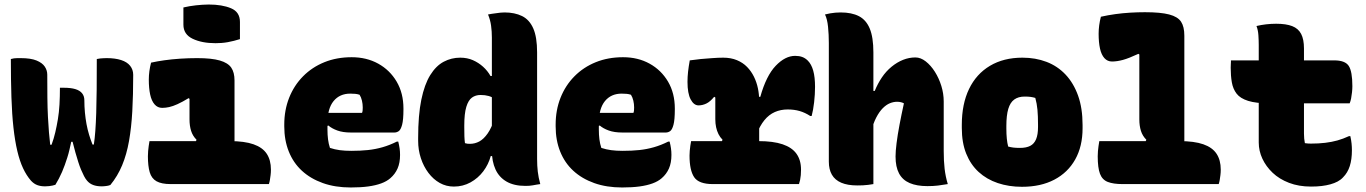

<svg xmlns="http://www.w3.org/2000/svg" viewBox="-20 -814 6040 849"><path d="M245 -426H262Q293 -426 313 -420Q333 -414 343 -401.5Q353 -389 353 -371Q353 -343 355.5 -316.5Q358 -290 362.5 -265.5Q367 -241 374 -218Q381 -195 389 -175H395Q399 -201 401.5 -235Q404 -269 405.5 -314Q407 -359 407.5 -418Q408 -477 408 -553Q416 -555 423 -555.5Q430 -556 437 -556.5Q444 -557 452 -557Q489 -557 515.5 -548.5Q542 -540 555.5 -523Q569 -506 569 -483Q569 -394 565 -322Q561 -250 550.5 -190.5Q540 -131 520 -83Q500 -35 468 4Q463 6 458.5 7Q454 8 449.5 8.5Q445 9 440 9.5Q435 10 430 10Q408 10 392 4Q376 -2 365 -15Q358 -23 351.5 -35.5Q345 -48 338.5 -63.5Q332 -79 326 -98Q320 -117 313.5 -139.5Q307 -162 301 -187H295Q291 -169 287 -151.5Q283 -134 277.5 -117Q272 -100 266.5 -84.5Q261 -69 254.5 -54Q248 -39 240.5 -24.5Q233 -10 225 3Q220 5 212.5 6.5Q205 8 197 9Q189 10 179 10Q160 10 145 4.5Q130 -1 117 -15Q97 -38 82 -70Q67 -102 56.5 -146.5Q46 -191 39.5 -249.5Q33 -308 30.5 -383.5Q28 -459 28 -553Q35 -555 42 -556Q49 -557 56.5 -557Q64 -557 71 -557Q116 -557 141.5 -546.5Q167 -536 178 -519.5Q189 -503 189 -484Q189 -429 189.5 -382Q190 -335 192 -297Q194 -259 196.5 -228.5Q199 -198 202 -174H208Q218 -201 224.5 -229Q231 -257 236 -287Q241 -317 243 -351.5Q245 -386 245 -426Z M843 -181 849 -196Q832 -213 825 -235.5Q818 -258 818 -286Q818 -296 818 -305Q818 -314 818 -323Q818 -332 818 -341Q818 -350 818 -359Q818 -368 818 -377L814 -380Q786 -363 765 -353.5Q744 -344 728 -340.5Q712 -337 697 -337Q677 -337 663.5 -352.5Q650 -368 644 -396Q638 -424 638 -462Q638 -480 640.5 -499Q643 -518 648 -537Q675 -543 707 -547.5Q739 -552 776 -554.5Q813 -557 852 -557Q916 -557 952 -546.5Q988 -536 1002.5 -515Q1017 -494 1017 -458Q1017 -429 1017 -399.5Q1017 -370 1017 -340.5Q1017 -311 1017 -281.5Q1017 -252 1017 -222.5Q1017 -193 1017 -164ZM641 -190H997Q1061 -190 1101 -176Q1141 -162 1159.5 -134Q1178 -106 1178 -64Q1178 -51 1176.5 -39.5Q1175 -28 1173.5 -18.5Q1172 -9 1169 0H735Q694 0 672 -12.5Q650 -25 642 -52.5Q634 -80 634 -123Q634 -135 635 -146Q636 -157 637.5 -168Q639 -179 641 -190ZM791 -781Q804 -784 818 -786.5Q832 -789 846.5 -790.5Q861 -792 875.5 -793Q890 -794 903 -794Q962 -794 1001.5 -777.5Q1041 -761 1041 -717V-641Q1028 -637 1014.5 -633.5Q1001 -630 987 -627.5Q973 -625 959 -624Q945 -623 933 -623Q873 -623 832 -642.5Q791 -662 791 -705Z M1535 -561Q1601 -561 1652.5 -532.5Q1704 -504 1734 -453Q1764 -402 1764 -334V-331Q1764 -284 1758 -262Q1752 -240 1743 -234Q1734 -228 1724 -228H1532Q1496 -228 1471.5 -237Q1447 -246 1432 -259L1412 -251L1414 -315H1581Q1583 -320 1583.5 -326Q1584 -332 1584 -339Q1584 -354 1580.5 -369Q1577 -384 1570 -395Q1561 -398 1551.5 -399Q1542 -400 1529 -400Q1482 -400 1455 -367Q1428 -334 1428 -269V-240Q1428 -218 1430.5 -198Q1433 -178 1439 -160Q1460 -153 1482.5 -150Q1505 -147 1533 -147Q1574 -147 1607 -150.5Q1640 -154 1671.5 -163Q1703 -172 1735 -188H1741Q1745 -172 1747 -158Q1749 -144 1749 -129Q1749 -94 1738 -69Q1727 -44 1706 -26Q1690 -12 1665.5 -3Q1641 6 1608 10.5Q1575 15 1531 15Q1462 15 1407.5 -4.5Q1353 -24 1315 -59Q1277 -94 1257 -144Q1237 -194 1237 -255V-263Q1237 -327 1258.5 -381.5Q1280 -436 1320 -476.5Q1360 -517 1414.5 -539Q1469 -561 1535 -561Z M2015 -559Q2046 -559 2071 -548Q2096 -537 2116 -519Q2136 -501 2149 -478H2169V-375Q2157 -385 2141 -389.5Q2125 -394 2105 -394Q2083 -394 2067 -382.5Q2051 -371 2042 -341.5Q2033 -312 2033 -259V-251Q2033 -228 2033.5 -211.5Q2034 -195 2036 -181Q2042 -179 2047 -178.5Q2052 -178 2058 -178Q2080 -178 2099.5 -188.5Q2119 -199 2136.5 -224Q2154 -249 2167 -291V-124H2150Q2140 -87 2117 -56.5Q2094 -26 2060.5 -7.5Q2027 11 1987 11Q1953 11 1924.5 -5Q1896 -21 1874.5 -49.5Q1853 -78 1841 -114.5Q1829 -151 1829 -191V-204Q1829 -305 1843 -373Q1857 -441 1882.5 -482Q1908 -523 1942 -541Q1976 -559 2015 -559ZM2211 -759Q2256 -759 2288.5 -743Q2321 -727 2338 -688.5Q2355 -650 2355 -582Q2355 -541 2355 -487.5Q2355 -434 2355 -372.5Q2355 -311 2355 -245Q2355 -179 2355 -111Q2355 -81 2358 -55Q2361 -29 2369 0Q2361 1 2352.5 2.5Q2344 4 2336 5.5Q2328 7 2320 7.5Q2312 8 2303 8Q2253 8 2220 -11Q2187 -30 2171 -65Q2155 -100 2155 -147Q2155 -214 2155 -279Q2155 -344 2155 -407.5Q2155 -471 2155 -531.5Q2155 -592 2155 -648Q2155 -675 2151.5 -700.5Q2148 -726 2138 -750Q2146 -752 2155 -753Q2164 -754 2173.5 -755.5Q2183 -757 2192.5 -758Q2202 -759 2211 -759Z M2735 -561Q2801 -561 2852.5 -532.5Q2904 -504 2934 -453Q2964 -402 2964 -334V-331Q2964 -284 2958 -262Q2952 -240 2943 -234Q2934 -228 2924 -228H2732Q2696 -228 2671.5 -237Q2647 -246 2632 -259L2612 -251L2614 -315H2781Q2783 -320 2783.5 -326Q2784 -332 2784 -339Q2784 -354 2780.5 -369Q2777 -384 2770 -395Q2761 -398 2751.5 -399Q2742 -400 2729 -400Q2682 -400 2655 -367Q2628 -334 2628 -269V-240Q2628 -218 2630.5 -198Q2633 -178 2639 -160Q2660 -153 2682.5 -150Q2705 -147 2733 -147Q2774 -147 2807 -150.5Q2840 -154 2871.5 -163Q2903 -172 2935 -188H2941Q2945 -172 2947 -158Q2949 -144 2949 -129Q2949 -94 2938 -69Q2927 -44 2906 -26Q2890 -12 2865.5 -3Q2841 6 2808 10.5Q2775 15 2731 15Q2662 15 2607.5 -4.5Q2553 -24 2515 -59Q2477 -94 2457 -144Q2437 -194 2437 -255V-263Q2437 -327 2458.5 -381.5Q2480 -436 2520 -476.5Q2560 -517 2614.5 -539Q2669 -561 2735 -561Z M3168 -180 3175 -196Q3164 -207 3157 -221Q3150 -235 3146.5 -251.5Q3143 -268 3143 -287Q3143 -303 3143 -319.5Q3143 -336 3143 -352Q3143 -368 3143 -383L3138 -386Q3120 -364 3103 -356Q3086 -348 3069 -348Q3048 -348 3034 -374.5Q3020 -401 3020 -452Q3020 -474 3022.5 -496.5Q3025 -519 3030 -547Q3042 -548 3054.5 -550Q3067 -552 3079 -553Q3091 -554 3104 -555Q3117 -556 3129.5 -557Q3142 -558 3154.5 -558.5Q3167 -559 3178 -559Q3212 -559 3238.5 -548Q3265 -537 3283.5 -518Q3302 -499 3314 -474.5Q3326 -450 3331.5 -423Q3337 -396 3337 -369Q3337 -343 3337 -317.5Q3337 -292 3337 -266.5Q3337 -241 3337 -215Q3337 -189 3337 -163ZM3326 -386H3342Q3368 -479 3410 -523Q3452 -567 3496 -567Q3514 -567 3527.5 -562Q3541 -557 3552 -546Q3568 -530 3576 -501.5Q3584 -473 3584 -430Q3584 -397 3580 -362Q3576 -327 3569 -301H3563Q3540 -316 3516 -323Q3492 -330 3463 -330Q3432 -330 3406 -318.5Q3380 -307 3360 -282.5Q3340 -258 3326 -221ZM3036 -190H3334Q3399 -190 3440.5 -176Q3482 -162 3502 -134Q3522 -106 3522 -64Q3522 -51 3521 -39.5Q3520 -28 3518 -18.5Q3516 -9 3513 0H3132Q3070 0 3049.5 -30.5Q3029 -61 3029 -126Q3029 -137 3030 -147.5Q3031 -158 3032.5 -169Q3034 -180 3036 -190Z M3771 6Q3728 6 3700 -6Q3672 -18 3658.5 -41.5Q3645 -65 3645 -99Q3645 -164 3645 -228Q3645 -292 3645 -356Q3645 -420 3645 -486.5Q3645 -553 3645 -624Q3645 -661 3641.5 -695.5Q3638 -730 3628 -750Q3640 -753 3651 -755Q3662 -757 3674 -758Q3686 -759 3697 -759Q3746 -759 3778 -742.5Q3810 -726 3826 -687.5Q3842 -649 3842 -582Q3842 -519 3842 -449.5Q3842 -380 3842 -306Q3842 -232 3842 -155Q3842 -78 3842 0Q3830 2 3818.5 3.5Q3807 5 3795.5 5.5Q3784 6 3771 6ZM3831 -229 3822 -412H3848Q3861 -444 3879.5 -471.5Q3898 -499 3922.5 -519Q3947 -539 3973.5 -549.5Q4000 -560 4028 -560Q4051 -560 4073.5 -542.5Q4096 -525 4114 -496.5Q4132 -468 4142.5 -434Q4153 -400 4153 -365Q4153 -329 4153 -292.5Q4153 -256 4153 -219.5Q4153 -183 4153 -146Q4153 -102 4157 -67.5Q4161 -33 4171 0Q4148 4 4127.5 6.5Q4107 9 4081 9Q4034 9 4002.5 -4.5Q3971 -18 3955.5 -47Q3940 -76 3940 -122Q3940 -145 3944.5 -181Q3949 -217 3957.5 -262Q3966 -307 3977 -357Q3972 -360 3964 -362Q3956 -364 3947 -364Q3931 -364 3915 -357.5Q3899 -351 3883.5 -335.5Q3868 -320 3854.5 -294Q3841 -268 3831 -229Z M4501 -559Q4559 -559 4607.5 -540.5Q4656 -522 4691.5 -484.5Q4727 -447 4747 -391.5Q4767 -336 4767 -261V-247Q4767 -167 4734.5 -109Q4702 -51 4642 -19.5Q4582 12 4499 12Q4441 12 4392 -4.5Q4343 -21 4307.5 -53.5Q4272 -86 4252.5 -134.5Q4233 -183 4233 -248V-262Q4233 -354 4265 -420.5Q4297 -487 4357.5 -523Q4418 -559 4501 -559ZM4511 -387Q4483 -387 4465 -374Q4447 -361 4438.5 -332.5Q4430 -304 4430 -257V-246Q4430 -221 4432 -201Q4434 -181 4438 -166Q4449 -163 4460.5 -161.5Q4472 -160 4490 -160Q4518 -160 4535.5 -169Q4553 -178 4561.5 -198.5Q4570 -219 4570 -252V-263Q4570 -301 4567.5 -328.5Q4565 -356 4558 -381Q4548 -384 4537.5 -385.5Q4527 -387 4511 -387Z M4841 -190H5196Q5261 -190 5301 -176Q5341 -162 5359.5 -134Q5378 -106 5378 -64Q5378 -51 5376.5 -39.5Q5375 -28 5373.5 -18.5Q5372 -9 5369 0H4944Q4903 0 4878.5 -9.5Q4854 -19 4844 -45.5Q4834 -72 4834 -123Q4834 -135 4835 -146Q4836 -157 4837.5 -168Q4839 -179 4841 -190ZM4848 -740Q4879 -747 4911.5 -751.5Q4944 -756 4977.5 -758Q5011 -760 5043 -760Q5112 -760 5150 -750Q5188 -740 5202.5 -718Q5217 -696 5217 -656Q5217 -595 5217 -533.5Q5217 -472 5217 -410Q5217 -348 5217 -286.5Q5217 -225 5217 -164H5035L5049 -196Q5032 -213 5025 -235.5Q5018 -258 5018 -286Q5018 -320 5018 -355.5Q5018 -391 5018 -427.5Q5018 -464 5018 -500.5Q5018 -537 5018 -573L5014 -576Q4971 -556 4945 -549Q4919 -542 4897 -542Q4877 -542 4863.5 -557Q4850 -572 4844 -599.5Q4838 -627 4838 -665Q4838 -683 4840.5 -702Q4843 -721 4848 -740Z M5423 -547H5880Q5928 -547 5944 -522.5Q5960 -498 5960 -433Q5960 -421 5958.5 -406.5Q5957 -392 5954.5 -379Q5952 -366 5948 -357H5593Q5534 -357 5499 -368Q5464 -379 5448 -400Q5432 -421 5427 -450Q5422 -479 5422 -514Q5422 -524 5422.5 -530Q5423 -536 5423 -540Q5423 -544 5423 -547ZM5951 -212Q5955 -194 5956.5 -179Q5958 -164 5958 -150Q5958 -109 5948.5 -79.5Q5939 -50 5919 -30Q5909 -19 5895 -11.5Q5881 -4 5863 1Q5845 6 5824 8.5Q5803 11 5777 11Q5723 11 5680 -5.5Q5637 -22 5607.5 -50Q5578 -78 5562 -112.5Q5546 -147 5546 -184Q5546 -238 5546 -292Q5546 -346 5546 -399.5Q5546 -453 5546 -507Q5546 -561 5546 -615Q5546 -635 5544.5 -658Q5543 -681 5536 -699Q5557 -704 5579 -706.5Q5601 -709 5623 -709Q5667 -709 5694 -698.5Q5721 -688 5733.5 -664Q5746 -640 5746 -600Q5746 -558 5746 -512.5Q5746 -467 5746 -418.5Q5746 -370 5746 -321.5Q5746 -273 5746 -223Q5746 -211 5747 -201Q5748 -191 5750 -181Q5757 -180 5763 -179.5Q5769 -179 5776 -179Q5811 -179 5840 -182.5Q5869 -186 5894 -193Q5919 -200 5945 -212Z"/></svg>

Font: Recursive Monospace Casual Black
Style: Regular
Weight: 900
Version: Version 1.047